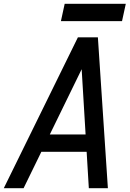

<svg xmlns="http://www.w3.org/2000/svg" viewBox="-63 -998 687 1018"><path d="M-43 0 350 -800H456L509 0H408L370 -631L62 0ZM82 -193 126 -285H462L466 -193ZM260 -886 280 -978H604L584 -886Z"/></svg>

Font: Victor Mono Thin
Style: Italic
Weight: 100
Italic angle: -12°
Monospace: yes
Designer: Rune Bjørnerås
Version: Version 1.561;gftools[0.9.30]